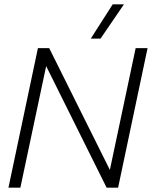

<svg xmlns="http://www.w3.org/2000/svg" viewBox="-20 -866 701 886"><path d="M399 -688 500 -846H552L444 -688ZM19 0 155 -644H207L487 -82L606 -644H661L525 0H472L193 -561L74 0Z"/></svg>

Font: Kanit ExtraLight
Style: Italic
Weight: 275
Italic angle: -12°
Designer: Katatrad Team
Foundry: CadsonDemak
Version: Version 2.000; ttfautohint (v1.8.3)